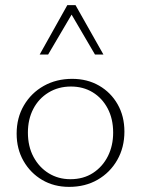

<svg xmlns="http://www.w3.org/2000/svg" viewBox="-20 -724 551 750"><path d="M250 6Q191 6 145 -21Q99 -48 72 -95Q45 -142 45 -202Q45 -264 73.5 -312.5Q102 -361 151 -388.5Q200 -416 262 -416Q321 -416 367 -389.5Q413 -363 439.5 -316.5Q466 -270 466 -210Q466 -148 438 -99Q410 -50 361.5 -22Q313 6 250 6ZM255 -24Q306 -24 343.5 -48.5Q381 -73 401.5 -114Q422 -155 422 -206Q422 -260 400.5 -300.5Q379 -341 342 -363.5Q305 -386 257 -386Q208 -386 169.5 -362.5Q131 -339 110 -298.5Q89 -258 89 -206Q89 -152 111 -111Q133 -70 170.5 -47Q208 -24 255 -24ZM351 -511 252 -680 243 -704H275L384 -511ZM135 -511 243 -704H275L268 -681L168 -511Z"/></svg>

Font: Ysabeau Infant ExtraLight
Style: Regular
Weight: 250
Designer: Christian Thalmann (Catharsis Fonts)
Version: Version 2.001;gftools[0.9.30]; featfreeze: ss01,ss02,lnum